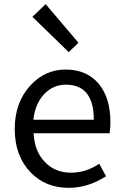

<svg xmlns="http://www.w3.org/2000/svg" viewBox="-20 -892 594 925"><path d="M127 -62Q51 -141 51 -271Q51 -398 126 -480Q197 -557 296 -557Q398 -557 456 -488Q512 -420 512 -302Q512 -276 508 -250H142Q146 -163 196 -112Q245 -60 322 -60Q394 -60 458 -103L491 -43Q404 13 311 13Q199 13 127 -62ZM432 -315Q432 -484 297 -484Q237 -484 194 -440Q149 -393 141 -315ZM136 -811 200 -872 358 -686 311 -641Z"/></svg>

Font: KaiGen Gothic CN Regular
Style: Regular
Weight: 400
Designer: Ryoko NISHIZUKA  (kana & ideographs); Paul D. Hunt (Latin, Greek & Cyrillic); Wenlong ZHANG  (bopomofo); Sandoll Communi
Foundry: Adobe Systems Incorporated
Version: Version 1.002.20150501